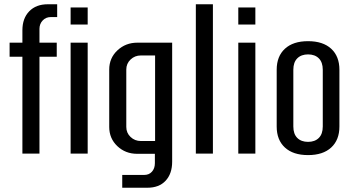

<svg xmlns="http://www.w3.org/2000/svg" viewBox="-20 -720 1651 900"><path d="M85 -454H25V-520H85V-578Q85 -634 117 -667Q149 -700 204 -700H248V-640H218Q195 -640 180 -624Q165 -608 165 -585V-520H246V-454H165V0H85Z M311 -605V-685H391V-605ZM311 0V-520H391V0Z M553 100H656Q679 100 692.5 84.5Q706 69 706 45V1H623Q568 1 530 -35Q492 -71 492 -125V-394Q492 -448 530.5 -484Q569 -520 624 -520H787V38Q787 94 756.5 127Q726 160 671 160H553ZM707 -59V-460H640Q612 -460 592 -441Q572 -422 572 -394V-125Q572 -97 592 -78Q612 -59 640 -59Z M898 0V-700H978V0Z M1097 -605V-685H1177V-605ZM1097 0V-520H1177V0Z M1277 -127V-393Q1277 -456 1315.5 -491.5Q1354 -527 1424 -527Q1494 -527 1532.5 -491.5Q1571 -456 1571 -393V-127Q1571 -64 1532.5 -28.5Q1494 7 1424 7Q1354 7 1315.5 -28.5Q1277 -64 1277 -127ZM1493 -127V-393Q1493 -428 1474.5 -446.5Q1456 -465 1424 -465Q1392 -465 1373.5 -446.5Q1355 -428 1355 -393V-127Q1355 -92 1373.5 -73.5Q1392 -55 1424 -55Q1456 -55 1474.5 -73.5Q1493 -92 1493 -127Z"/></svg>

Font: Homenaje
Style: Regular
Weight: 400
Designer: Constanza Artigas Preller, Agustina Mingote
Foundry: Constanza Artigas Preller, Agustina Mingote
Version: Version 1.100